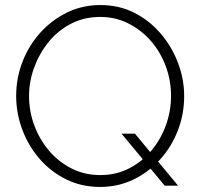

<svg xmlns="http://www.w3.org/2000/svg" viewBox="-20 -735 792 760"><path d="M376 5Q302 5 241 -25.5Q180 -56 136 -107Q92 -158 68 -222.5Q44 -287 44 -355Q44 -426 69 -490.5Q94 -555 139.5 -605.5Q185 -656 245.5 -685.5Q306 -715 377 -715Q452 -715 512.5 -684Q573 -653 617 -601Q661 -549 685 -485Q709 -421 709 -355Q709 -283 684 -218.5Q659 -154 613.5 -103.5Q568 -53 507.5 -24Q447 5 376 5ZM377 -42Q440 -42 492 -69Q544 -96 581 -141Q618 -186 637.5 -241.5Q657 -297 657 -355Q657 -416 636.5 -472Q616 -528 578 -572Q540 -616 488.5 -642Q437 -668 377 -668Q313 -668 261 -641Q209 -614 172.5 -569Q136 -524 115.5 -468.5Q95 -413 95 -355Q95 -294 116 -238Q137 -182 174.5 -138Q212 -94 263.5 -68Q315 -42 377 -42ZM461 -206H514L685 0H632Z"/></svg>

Font: Raleway Thin Light
Style: Regular
Weight: 300
Version: Version 4.026